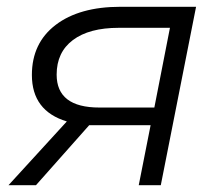

<svg xmlns="http://www.w3.org/2000/svg" viewBox="-20 -546 647 566"><path d="M558 -526 454 0H389L424 -177H262H243L86 0H5L177 -188Q74 -219 74 -325Q74 -419 144 -472.5Q214 -526 335 -526ZM481 -464H330Q243 -464 195 -428Q147 -392 147 -326Q147 -229 273 -229H435Z"/></svg>

Font: Montserrat Alternates
Style: Italic
Weight: 400
Italic angle: -11.3°
Designer: Julieta Ulanovsky
Foundry: Julieta Ulanovsky
Version: Version 7.200